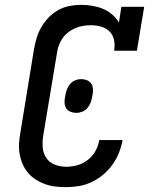

<svg xmlns="http://www.w3.org/2000/svg" viewBox="-20 -763 640 791"><path d="M253 8Q230 8 208 5.5Q186 3 165.5 -4.5Q145 -12 127 -23.5Q109 -35 95.5 -51Q82 -67 73.5 -86.5Q65 -106 61 -128Q57 -150 58.5 -172.5Q60 -195 64 -217L120 -560Q124 -583 131 -606.5Q138 -630 150.5 -651.5Q163 -673 181 -691.5Q199 -710 221 -722Q243 -734 267 -738.5Q291 -743 314 -743Q338 -743 361 -739Q384 -735 404.5 -726.5Q425 -718 442 -703.5Q459 -689 470 -670L480 -735H574L544 -554H450Q454 -576 450 -597Q446 -618 432 -632.5Q418 -647 397.5 -653Q377 -659 355 -659Q339 -659 323 -656.5Q307 -654 291.5 -647.5Q276 -641 262 -630.5Q248 -620 238.5 -606.5Q229 -593 223 -577.5Q217 -562 215 -546L158 -204Q154 -179 156 -155Q158 -131 171 -112Q184 -93 206 -84.5Q228 -76 253 -76Q276 -76 299 -82.5Q322 -89 341.5 -104Q361 -119 373 -140.5Q385 -162 389 -186H485Q480 -159 470 -133.5Q460 -108 443.5 -85Q427 -62 405 -43.5Q383 -25 357.5 -13Q332 -1 305.5 3.5Q279 8 253 8ZM294 -298Q283 -298 272 -302Q261 -306 254.5 -314.5Q248 -323 246.5 -334.5Q245 -346 247 -358L249 -369Q251 -382 255.5 -394Q260 -406 268.5 -416.5Q277 -427 289.5 -432Q302 -437 315 -437Q326 -437 337 -433Q348 -429 354.5 -420.5Q361 -412 362.5 -400.5Q364 -389 362 -377L360 -366Q358 -353 353.5 -341Q349 -329 340.5 -318.5Q332 -308 319.5 -303Q307 -298 294 -298Z"/></svg>

Font: Iosevka Slab MdExObl
Style: Regular
Weight: 500
Width: 7
Italic angle: -9°
Monospace: yes
Designer: Belleve Invis
Foundry: Belleve Invis
Version: Version 11.1.1; ttfautohint (v1.8.3)